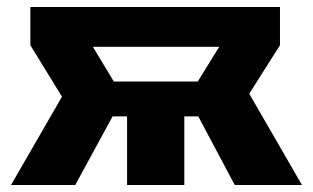

<svg xmlns="http://www.w3.org/2000/svg" viewBox="-20 -530 897 550"><path d="M11.5 0 157.5 -253 67 -400.5V-510H782V-400.5L694 -261.5L845 0H652.5L548 -196.5H508V0H344V-196.5H302.5L195.5 0ZM246 -396 306 -296.5H546.5L608 -396Z"/></svg>

Font: Geologica
Style: Bold
Weight: 700
Designer: Sindre Bremnes, Frode Helland
Foundry: Monokrom Skriftforlag AS
Version: Version 1.010; ttfautohint (v1.8.4.7-5d5b);gftools[0.9.28]